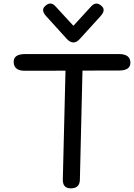

<svg xmlns="http://www.w3.org/2000/svg" viewBox="-20 -1037 755 1082"><path d="M393.6 -797.9Q375.5 -797.4 356.4 -817.9L240.2 -945.8Q210.9 -978 231.4 -1000Q263.7 -1033.7 293 -1001L393.6 -891.6L493.7 -1001Q523.4 -1033.2 555.7 -1000Q576.2 -978.5 546.4 -945.8L430.2 -817.9Q411.6 -797.4 393.6 -797.9ZM123 -732.4H650.4Q713.9 -732.4 714.8 -684.6Q715.8 -639.6 650.4 -639.6L444.8 -639.2L430.2 -24.4Q429.2 25.4 377 24.4Q333 23.4 334 -25.4L349.1 -638.7Q233.9 -638.2 118.7 -638.2Q57.1 -638.2 57.1 -689.5Q57.1 -732.4 123 -732.4Z"/></svg>

Font: Comic Relief
Style: Regular
Weight: 400
Designer: Jeff Davis
Foundry: Loudifier
Version: Version 1.0